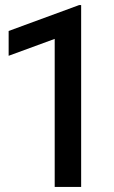

<svg xmlns="http://www.w3.org/2000/svg" viewBox="-20 -735 450 755"><path d="M195.1 0V-582.1L14 -515.6V-613.2L291.1 -715H299.1V0Z"/></svg>

Font: Geologica-Sharp
Style: Regular
Weight: 100
Designer: Sindre Bremnes, Frode Helland
Foundry: Monokrom Skriftforlag AS
Version: Version 1.010;gftools[0.9.28]